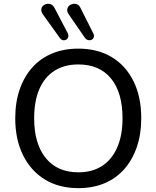

<svg xmlns="http://www.w3.org/2000/svg" viewBox="-20 -966 811 995"><path d="M386 9Q286 9 213 -35.5Q140 -80 99.5 -161.5Q59 -243 59 -353Q59 -436 82 -502.5Q105 -569 147.5 -616.5Q190 -664 250.5 -689Q311 -714 386 -714Q486 -714 559 -670Q632 -626 672 -545Q712 -464 712 -354Q712 -271 689 -204Q666 -137 623.5 -89Q581 -41 521 -16Q461 9 386 9ZM386 -73Q458 -73 509 -106Q560 -139 587.5 -202Q615 -265 615 -353Q615 -486 555.5 -559Q496 -632 386 -632Q314 -632 262.5 -599.5Q211 -567 184 -504.5Q157 -442 157 -353Q157 -221 217 -147Q277 -73 386 -73ZM420 -770 336 -892Q327 -905 328.5 -916.5Q330 -928 337.5 -935.5Q345 -943 356.5 -945.5Q368 -948 379.5 -943.5Q391 -939 397 -925L464 -792Q469 -782 466 -773Q463 -764 455 -760Q447 -756 437.5 -758Q428 -760 420 -770ZM291 -768 202 -892Q193 -905 194 -916.5Q195 -928 202.5 -935.5Q210 -943 221 -945.5Q232 -948 243 -944Q254 -940 262 -926L331 -794Q336 -783 333.5 -774Q331 -765 323.5 -760.5Q316 -756 307 -757.5Q298 -759 291 -768Z"/></svg>

Font: Nunito Medium
Style: Regular
Weight: 500
Designer: Vernon Adams
Foundry: Vernon Adams
Version: Version 3.601